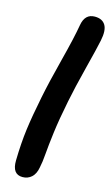

<svg xmlns="http://www.w3.org/2000/svg" viewBox="-146 -869 630 1083"><g transform="rotate(15 169.5 -327.0)"><path d="M105 163.1Q44.4 163.1 45.9 82Q47.9 -19.5 58.6 -101.1Q69.3 -182.6 92.8 -298.8Q111.3 -391.6 147.7 -532.5Q184.1 -673.3 196.8 -749Q208.5 -816.9 266.1 -816.9Q310.1 -816.9 328.1 -787.1Q346.2 -757.3 333 -694.8Q323.7 -648.9 291.7 -523.9Q259.8 -398.9 243.2 -314.9Q221.2 -205.6 210.9 -125.2Q200.7 -44.9 197 3.2Q193.4 51.3 186 85Q179.2 124 157.5 143.6Q135.7 163.1 105 163.1Z"/></g></svg>

Font: Shantell Sans Irregular
Style: Bold Italic
Weight: 700
Italic angle: -11.31°
Designer: Stephen Nixon, Anya Danilova, Shantell Martin
Foundry: Arrow Type
Version: Version 1.006;[9816181b4]